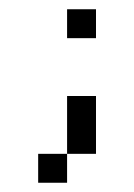

<svg xmlns="http://www.w3.org/2000/svg" viewBox="-20 -270 290 415"><path d="M125 -250V-187.5H187.5V-250ZM125 -62.5V62.5H187.5V-62.5ZM125 62.5H62.5V125H125Z"/></svg>

Font: Medodica
Style: Regular
Weight: 400
Version: Version 001.000